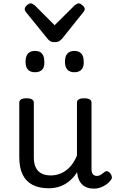

<svg xmlns="http://www.w3.org/2000/svg" viewBox="-20 -1096 685 1135"><path d="M269 17Q211 17 172 -3.5Q133 -24 113.5 -64.5Q94 -105 94 -166V-489Q94 -502 104.5 -508.5Q115 -515 136 -515Q158 -515 169 -508.5Q180 -502 180 -489V-166Q180 -131 191 -107Q202 -83 224.5 -71Q247 -59 280 -59Q308 -59 332 -68Q356 -77 375.5 -92.5Q395 -108 410 -130Q425 -152 435 -177V-489Q435 -502 445.5 -508.5Q456 -515 478 -515Q499 -515 510 -508.5Q521 -502 521 -489V-96Q521 -82 525 -73Q529 -64 536.5 -60Q544 -56 553 -56Q562 -56 569.5 -59.5Q577 -63 584.5 -69Q592 -75 599 -80Q607 -86 616.5 -83Q626 -80 634 -69Q639 -62 641 -52Q643 -42 636 -33Q626 -18 610 -6.5Q594 5 575 12Q556 19 536 19Q512 19 494.5 12.5Q477 6 465 -6Q453 -18 446 -34Q439 -50 437 -69L436 -78Q422 -56 404.5 -38.5Q387 -21 366 -8.5Q345 4 320.5 10.5Q296 17 269 17ZM187 -669Q159 -669 145 -684.5Q131 -700 131 -731Q131 -763 145 -779Q159 -795 187 -795Q215 -795 228.5 -779Q242 -763 242 -731Q244 -700 229.5 -684.5Q215 -669 187 -669ZM420 -669Q392 -669 378 -684.5Q364 -700 364 -731Q364 -763 378 -779Q392 -795 420 -795Q447 -795 461 -779Q475 -763 475 -731Q476 -700 461.5 -684.5Q447 -669 420 -669ZM446 -1076Q455 -1076 468 -1064.5Q481 -1053 481 -1042Q481 -1040 480 -1036.5Q479 -1033 474 -1026L347 -867Q341 -861 332 -854Q323 -847 303 -847Q284 -847 275 -854Q266 -861 261 -867L132 -1026Q128 -1033 127 -1036.5Q126 -1040 126 -1042Q126 -1053 138.5 -1064.5Q151 -1076 161 -1076Q167 -1076 173 -1072.5Q179 -1069 186 -1064L303 -947L421 -1064Q427 -1069 433 -1072.5Q439 -1076 446 -1076Z"/></svg>

Font: Playwrite PT
Style: Regular
Weight: 400
Designer: Veronika Burian, José Scaglione
Foundry: TypeTogether
Version: Version 1.002